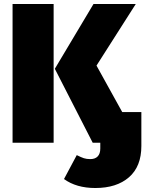

<svg xmlns="http://www.w3.org/2000/svg" viewBox="-20 -716 729 963"><path d="M43 0V-696H249V0ZM689 -154V16Q689 119 627 173Q565 227 458 227Q363 227 301 182L365 62Q387 73 400.5 77.5Q414 82 433 82Q457 82 470 68.5Q483 55 483 29V0H445L255 -371L449 -696H661L464 -387L593 -154Z"/></svg>

Font: Fira Sans Black
Style: Regular
Weight: 900
Designer: Carrois Corporate & Edenspiekermann AG
Foundry: Carrois Corporate GbR & Edenspiekermann AG
Version: Version 4.203